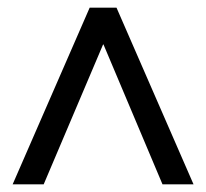

<svg xmlns="http://www.w3.org/2000/svg" viewBox="-20 -648 538 501"><path d="M13 -167 214 -628H284L485 -167H404L250 -532H249L94 -167Z"/></svg>

Font: Nunito Sans 7pt Condensed SemiBold
Style: Regular
Weight: 600
Width: 3
Designer: Vernon Adams
Foundry: Vernon Adams
Version: Version 3.101;gftools[0.9.27]